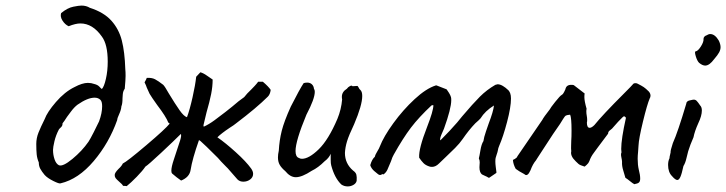

<svg xmlns="http://www.w3.org/2000/svg" viewBox="-20 -663 2602 688"><path d="M140 -36Q130 -48 124.5 -58Q119 -68 119 -81Q113 -95 111.5 -109.5Q110 -124 110 -147Q110 -168 118 -188Q126 -208 140 -236Q149 -261 180.5 -297.5Q212 -334 247 -351Q275 -366 295 -366Q307 -366 318 -362Q330 -359 336 -352.5Q342 -346 345 -344Q353 -352 359.5 -380.5Q366 -409 366 -442Q366 -504 345 -532Q312 -579 268 -579Q251 -579 226 -569Q213 -575 204 -589Q195 -603 199 -616Q222 -635 243 -639Q263 -643 272 -643Q289 -643 302 -635Q352 -619 379 -589Q406 -559 416.5 -518Q427 -477 429 -415Q430 -406 430 -391Q430 -378 427 -345Q421 -337 420 -325Q419 -313 419 -311Q419 -291 415 -282Q414 -269 407 -254Q400 -239 400 -233Q371 -151 316 -86Q261 -21 197 -6Q192 -4 171 -14.5Q150 -25 140 -36ZM297 -155Q303 -164 316 -189.5Q329 -215 335 -228Q346 -258 346 -282Q346 -299 340 -305Q332 -313 319 -313Q294 -313 258 -288Q246 -279 234.5 -263.5Q223 -248 220 -244Q210 -228 204 -221V-219Q204 -212 198.5 -207Q193 -202 191 -199Q180 -178 175 -156.5Q170 -135 170 -126Q170 -108 175.5 -92Q181 -76 191 -71Q205 -65 239.5 -93.5Q274 -122 297 -155Z M421 3Q418 -3 407 -12Q398 -20 394.5 -24.5Q391 -29 391 -36Q391 -44 405 -58Q416 -68 420 -77Q435 -84 504 -142.5Q573 -201 588 -220L583 -224Q575 -245 543 -287Q523 -315 516 -327Q514 -331 506 -349Q504 -356 498 -368Q504 -378 506 -384Q524 -385 535.5 -379Q547 -373 565 -359Q571 -353 585 -328Q608 -290 623.5 -268Q639 -246 650 -243Q660 -270 670 -314.5Q680 -359 683 -388L698 -404Q709 -401 721.5 -392Q734 -383 742 -378Q742 -353 736.5 -325.5Q731 -298 720 -260L709 -214L710 -209Q728 -217 748.5 -232Q769 -247 787.5 -261.5Q806 -276 812 -281Q836 -302 855 -315Q864 -327 881 -343Q885 -347 892.5 -355Q900 -363 905 -370H922Q942 -353 950 -341Q948 -325 940 -317Q900 -277 826 -221Q819 -215 803 -205Q773 -185 759 -171Q788 -151 825 -117.5Q862 -84 880 -59Q887 -49 887 -40Q887 -28 876.5 -20Q866 -12 852 -12Q839 -12 831 -20L810 -44Q793 -64 789 -67Q770 -86 761 -97Q712 -146 699 -157Q697 -159 693 -161Q669 -93 663 -54Q659 -28 629 -16Q613 -27 597 -41Q594 -44 594 -51Q594 -65 603 -91.5Q612 -118 613 -122Q620 -142 625.5 -160Q631 -178 628 -183Q603 -158 557 -115Q511 -72 501 -66Q491 -51 470 -29.5Q449 -8 434 4Q430 3 421 3Z M1167 -70Q1165 -76 1165 -91Q1165 -106 1165 -112Q1159 -97 1143 -85Q1120 -62 1097 -51Q1062 -28 1040 -28Q1020 -28 1002 -50Q989 -61 982.5 -72Q976 -83 976 -99Q976 -110 979 -123Q981 -160 989.5 -194Q998 -228 1022 -281Q1054 -344 1068 -365Q1073 -367 1081 -367Q1091 -367 1097.5 -361Q1104 -355 1105 -345Q1108 -341 1108 -334Q1108 -309 1078 -252Q1039 -158 1039 -122Q1039 -101 1051 -97Q1056 -94 1062 -94Q1087 -94 1122 -128Q1157 -162 1189 -237Q1203 -271 1206 -307Q1205 -310 1205 -316Q1205 -334 1223 -345Q1227 -351 1234 -354.5Q1241 -358 1243 -354L1259 -355Q1262 -356 1265 -349.5Q1268 -343 1271 -341Q1278 -335 1278 -319Q1278 -286 1249 -218Q1230 -178 1223.5 -156.5Q1217 -135 1216 -115Q1216 -77 1245 -52Q1255 -45 1257 -37Q1259 -29 1258 -15Q1256 -6 1246.5 -0.5Q1237 5 1226 5Q1213 5 1203 -2Q1179 -25 1167 -70Z M1769 -141Q1765 -132 1764 -124Q1763 -118 1760 -110Q1757 -102 1756 -97Q1755 -93 1755 -84Q1755 -76 1756.5 -64.5Q1758 -53 1759 -45L1758 -43L1733 -26H1731Q1725 -30 1717.5 -33Q1710 -36 1707 -38Q1698 -45 1698 -64L1699 -81Q1699 -89 1696 -95V-96Q1698 -103 1701.5 -124.5Q1705 -146 1712 -157V-156Q1714 -171 1721.5 -192.5Q1729 -214 1731 -220Q1748 -264 1750 -285Q1718 -265 1702 -239Q1698 -234 1683 -221Q1660 -197 1638 -165Q1627 -149 1610.5 -132.5Q1594 -116 1578 -101L1553 -77Q1541 -65 1528 -65Q1521 -65 1517 -67Q1505 -71 1497.5 -78.5Q1490 -86 1482 -98V-99Q1480 -130 1510 -207Q1533 -266 1533 -286Q1530 -287 1527 -285V-286Q1481 -243 1452.5 -205.5Q1424 -168 1391 -109Q1386 -101 1381 -85Q1373 -65 1368 -54.5Q1363 -44 1354 -38L1351 -39H1350Q1349 -39 1347 -37.5Q1345 -36 1342 -36Q1337 -36 1332 -41Q1330 -42 1320.5 -50.5Q1311 -59 1307 -70V-72Q1313 -93 1324 -102H1323Q1325 -109 1332 -120.5Q1339 -132 1341 -138Q1355 -174 1389.5 -221.5Q1424 -269 1465.5 -307.5Q1507 -346 1542 -357H1544Q1553 -354 1580 -343L1581 -342Q1584 -338 1589 -330Q1594 -322 1596 -315Q1597 -312 1597 -304Q1597 -274 1571 -202Q1570 -200 1562.5 -182.5Q1555 -165 1558 -160Q1593 -195 1618 -224L1636 -246Q1675 -292 1699.5 -316.5Q1724 -341 1755 -359Q1761 -361 1763 -361Q1772 -361 1782 -355Q1792 -349 1799 -342Q1811 -333 1811 -310Q1811 -279 1797 -226Q1783 -173 1769 -141Z M2221 -26Q2219 -34 2213.5 -51.5Q2208 -69 2209 -83Q2209 -88 2206.5 -99.5Q2204 -111 2207 -117L2206 -129Q2206 -165 2223 -241Q2220 -245 2217.5 -246Q2215 -247 2211 -243Q2198 -231 2173 -202Q2171 -200 2165 -195.5Q2159 -191 2159 -184L2123 -136Q2119 -130 2108 -115.5Q2097 -101 2092 -86Q2089 -78 2082.5 -72.5Q2076 -67 2075 -66Q2070 -68 2063.5 -70Q2057 -72 2053 -75.5Q2049 -79 2043 -85Q2023 -104 2027 -121Q2026 -131 2026.5 -141Q2027 -151 2027 -159Q2028 -171 2028 -195Q2028 -241 2023 -252Q2012 -251 2008 -249Q2004 -247 1998 -237Q1996 -233 1986.5 -218.5Q1977 -204 1962 -183Q1947 -160 1923.5 -124Q1900 -88 1901 -89Q1889 -75 1881 -53Q1870 -28 1859 -39Q1838 -50 1828 -58Q1819 -74 1818 -90Q1821 -91 1825 -93.5Q1829 -96 1831 -98Q1833 -100 1834 -103L1910 -214L1923 -233Q1928 -243 1950 -271Q1952 -276 1969.5 -298Q1987 -320 1993 -323Q1998 -326 2001.5 -333.5Q2005 -341 2006 -343Q2009 -359 2027 -359Q2033 -359 2036 -358L2075 -328Q2074 -324 2074 -315Q2074 -301 2082 -273Q2081 -270 2081 -264Q2081 -256 2082.5 -248.5Q2084 -241 2084 -233Q2084 -227 2083 -224Q2083 -205 2093 -205Q2100 -205 2110 -215Q2138 -250 2216 -328Q2245 -357 2247 -360Q2250 -365 2257 -365Q2262 -365 2265 -363Q2279 -356 2286.5 -351Q2294 -346 2305 -335Q2311 -328 2311 -320Q2311 -315 2308 -310Q2299 -289 2284 -227.5Q2269 -166 2268 -141Q2268 -134 2266.5 -119.5Q2265 -105 2265 -94Q2265 -72 2269 -55Q2274 -36 2274 -23Q2274 -13 2269.5 -9Q2265 -5 2253 -3Q2247 -6 2238 -13.5Q2229 -21 2221 -26Z M2473 -479Q2481 -480 2491.5 -496.5Q2502 -513 2501 -524Q2501 -528 2504 -531.5Q2507 -535 2511 -536Q2519 -541 2525 -541Q2542 -541 2556 -517Q2562 -504 2562 -494Q2562 -485 2557 -475.5Q2552 -466 2539 -451Q2522 -428 2507 -428Q2497 -428 2485 -438Q2478 -445 2473 -462Q2468 -479 2473 -479ZM2374 -72Q2374 -86 2379 -96Q2379 -101 2381 -108Q2383 -115 2383 -117Q2382 -123 2391 -150Q2409 -190 2439 -291Q2439 -296 2443 -299.5Q2447 -303 2455 -304Q2463 -306 2466 -306Q2472 -306 2476.5 -301.5Q2481 -297 2489 -285Q2495 -279 2495 -267Q2495 -248 2482 -221Q2469 -192 2465 -171Q2453 -144 2446 -121Q2444 -115 2440 -97Q2436 -79 2429 -68Q2423 -40 2418 -29Q2413 -18 2407 -18Q2400 -18 2388 -32Q2374 -46 2374 -72Z"/></svg>

Font: Caveat
Style: Regular
Weight: 400
Designer: Pablo Impallari
Foundry: Pablo Impallari
Version: Version 1.500; ttfautohint (v1.6)